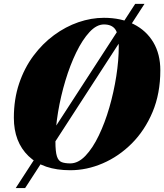

<svg xmlns="http://www.w3.org/2000/svg" viewBox="-20 -850 830 970"><path d="M335 10Q198 10 124 -61.5Q50 -133 50 -255Q50 -349 76.5 -427.8Q103 -506.5 148.8 -568Q194.5 -629.5 253 -672.5Q311.5 -715.5 376.2 -737.8Q441 -760 505 -760Q591.5 -760 655.5 -727.8Q719.5 -695.5 754.8 -636Q790 -576.5 790 -495Q790 -377.5 750.8 -284.2Q711.5 -191 645.8 -125.2Q580 -59.5 499.2 -24.8Q418.5 10 335 10ZM505 -726.5Q468 -726.5 432.2 -688Q396.5 -649.5 365.2 -585.2Q334 -521 310.5 -443Q287 -365 273.5 -284.8Q260 -204.5 260 -135Q260 -84 267.5 -60.5Q275 -37 291.8 -30.8Q308.5 -24.5 335 -24.5Q375 -24.5 411.8 -63Q448.5 -101.5 479.2 -165.5Q510 -229.5 532.5 -307.2Q555 -385 567.5 -465.2Q580 -545.5 580 -615Q580 -676.5 562.5 -701.5Q545 -726.5 505 -726.5ZM663 -830.5H710L107 100H59.5Z"/></svg>

Font: Bodoni* 06pt Fatface
Style: Italic
Weight: 900
Italic angle: -13°
Version: Version 2.3